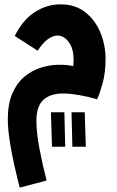

<svg xmlns="http://www.w3.org/2000/svg" viewBox="-20 -476 542 886"><path d="M71 390Q16 176 16 75Q16 3 37 -45Q58 -93 92 -121.5Q126 -150 166.5 -163Q207 -176 246.5 -177Q286 -178 318 -171Q325 -239 301.5 -275.5Q278 -312 246 -312Q224 -312 200.5 -295Q177 -278 154 -242L48 -310Q87 -387 142.5 -421.5Q198 -456 259 -456Q327 -456 373 -420Q419 -384 443 -326.5Q467 -269 467 -204Q467 -139 453 -89.5Q439 -40 428 -18Q340 -43 277.5 -44.5Q215 -46 181.5 -16.5Q148 13 148 81Q148 135 162 209.5Q176 284 195 357ZM314 201 310 42H371L376 201ZM220 201 215 42H277L281 201Z"/></svg>

Font: Noto Sans Arabic ExtCond ExtBd
Style: Regular
Weight: 800
Width: 2
Designer: Monotype Design Team, Nadine Chahine, Nizar Qandah and Khaled Hosny
Foundry: Monotype Imaging Inc.
Version: Version 2.012; ttfautohint (v1.8.4.7-5d5b)